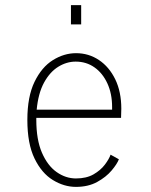

<svg xmlns="http://www.w3.org/2000/svg" viewBox="-20 -720 590 751"><path d="M277 11Q230.5 11 186.8 -15.8Q143 -42.5 115 -100.2Q87 -158 87 -251Q87 -342 115 -399.8Q143 -457.5 186.8 -484.8Q230.5 -512 277.5 -512Q327 -512 367 -485.2Q407 -458.5 430.8 -409.8Q454.5 -361 454.5 -295Q454.5 -276 453.5 -259H122Q122 -255 122 -251Q122 -173.5 144 -122.8Q166 -72 201.5 -47Q237 -22 277 -22Q318 -22 345.8 -38Q373.5 -54 390 -75.8Q406.5 -97.5 412.5 -115L445 -97Q438 -78.5 416.5 -53Q395 -27.5 360 -8.2Q325 11 277 11ZM276 -479Q240.5 -479 207.8 -458.8Q175 -438.5 152.2 -396.8Q129.5 -355 123.5 -291H418.5V-301.5Q418.5 -353.5 400 -393.8Q381.5 -434 349.5 -456.5Q317.5 -479 276 -479ZM257.5 -700H297.5V-624.5H257.5Z"/></svg>

Font: Trispace SemiCondensed Thin
Style: Regular
Weight: 100
Width: 4
Designer: Tyler Finck
Foundry: Etcetera Type Company
Version: Version 1.210; ttfautohint (v1.8.3)